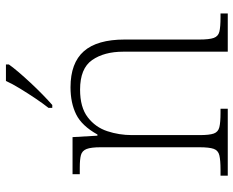

<svg xmlns="http://www.w3.org/2000/svg" viewBox="-92 -714 806 663"><g transform="rotate(-90 311.5 -383.0)"><path d="M36 0V-25H56Q89 -25 106 -29Q123 -33 128.5 -48.5Q134 -64 134 -98V-439Q134 -472 128 -487.5Q122 -503 107 -507Q92 -511 64 -511H41V-536H169L174 -450H178Q208 -504 247.5 -523.5Q287 -543 341 -543Q425 -543 465.5 -497Q506 -451 506 -356V-98Q506 -64 511.5 -48.5Q517 -33 533 -29Q549 -25 583 -25H596V0H464V-361Q464 -427 435 -468.5Q406 -510 333 -510Q272 -510 237.5 -483.5Q203 -457 189.5 -416Q176 -375 176 -331V-97Q176 -63 181.5 -48Q187 -33 203.5 -29Q220 -25 253 -25H267V0ZM270 -619Q285 -638 302.5 -664Q320 -690 336.5 -717Q353 -744 363 -766H420V-756Q411 -743 394 -723Q377 -703 356.5 -681Q336 -659 316 -639.5Q296 -620 280 -606H270Z"/></g></svg>

Font: Noto Serif Hentaigana ExtraLight
Style: Regular
Weight: 200
Designer: Kazuhiro Yamada
Foundry: nipponia
Version: Version 1.000